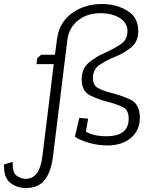

<svg xmlns="http://www.w3.org/2000/svg" viewBox="-156 -718 761 961"><path d="M27 -397 30 -426 50 -444H119L129 -520Q140 -606 204 -652Q268 -698 354 -698Q426 -698 481 -664.5Q536 -631 536 -564Q536 -510 501.5 -481.5Q467 -453 422.5 -435Q378 -417 343.5 -394Q309 -371 309 -327Q309 -292 333.5 -278Q358 -264 397 -254Q444 -243 494 -221Q544 -199 544 -128Q544 -66 499.5 -28Q455 10 381 10Q334 10 288 -3.5Q242 -17 219 -34L241 -128L285 -124L274 -59Q314 -36 376 -36Q488 -36 488 -124Q488 -167 459.5 -181.5Q431 -196 381 -209Q334 -221 293.5 -241.5Q253 -262 253 -320Q253 -374 287.5 -403.5Q322 -433 367.5 -453Q413 -473 447.5 -496Q482 -519 482 -561Q482 -605 442.5 -628.5Q403 -652 348 -652Q278 -652 233 -614.5Q188 -577 181 -517L109 67Q99 143 67.5 183Q36 223 -26 223Q-72 223 -105 196.5Q-138 170 -136 105L-92 92Q-95 145 -73 161Q-51 177 -27 177Q42 177 56 66L113 -397Z"/></svg>

Font: Zilla Slab Light
Style: Italic
Weight: 300
Italic angle: -6°
Designer: Typotheque.com
Foundry: Typotheque type foundry
Version: Version 1.1; 2017; ttfautohint (v1.6)